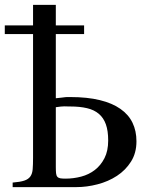

<svg xmlns="http://www.w3.org/2000/svg" viewBox="-22 -766 612 786"><path d="M536.6 -187.5Q536.6 -139.6 514.4 -104.5Q492.2 -69.3 456.8 -46.1Q421.4 -22.9 377.4 -11.5Q333.5 0 290.5 0H29.8V-18.6Q60.5 -21 77.4 -26.6Q94.2 -32.2 102.3 -43.7Q110.4 -55.2 111.8 -73.7Q113.3 -92.3 113.3 -120.1V-626.5H-2.4V-662.1H113.3V-746.1H206.5V-662.1H322.3V-626.5H206.5V-363.8Q225.1 -365.7 233.2 -366.7Q241.2 -367.7 245.1 -368.2Q249 -368.7 252.4 -368.7H265.6Q335.4 -368.7 386.5 -356.2Q437.5 -343.8 470.9 -320.3Q504.4 -296.9 520.5 -263.4Q536.6 -230 536.6 -187.5ZM420.9 -190.9Q420.9 -230.5 411.4 -257.1Q401.9 -283.7 382.6 -300Q363.3 -316.4 334 -323.2Q304.7 -330.1 265.6 -330.1Q258.3 -330.1 252.9 -330.3Q247.6 -330.6 241.5 -330.6Q235.4 -330.6 227.3 -329.8Q219.2 -329.1 206.5 -327.1V-82.5Q206.5 -66.4 207.5 -56.9Q208.5 -47.4 212.6 -42.5Q216.8 -37.6 224.6 -36.1Q232.4 -34.7 246.1 -34.7Q278.8 -34.7 310.3 -43Q341.8 -51.3 366.2 -70.1Q390.6 -88.9 405.8 -118.7Q420.9 -148.4 420.9 -190.9Z"/></svg>

Font: Doulos SIL Compact
Style: Regular
Weight: 400
Designer: Walt Agee, Victor Gaultney, Peter Martin, Debbi Hosken
Foundry: SIL International
Version: Version 4.110; 2011; Maintenance release ; LnSpcTght